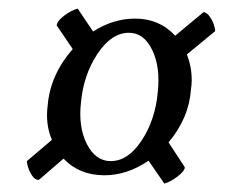

<svg xmlns="http://www.w3.org/2000/svg" viewBox="-20 -528 547 450"><path d="M239.3 -150.4Q280.3 -150.4 312 -198.7Q343.8 -247.1 349.6 -310.5Q356.4 -370.1 336.9 -410.6Q317.4 -451.2 282.2 -451.2Q241.2 -451.2 208.5 -401.9Q175.8 -352.5 169.9 -289.1Q163.1 -230.5 183.6 -190.4Q204.1 -150.4 239.3 -150.4ZM390.6 -444.3 455.1 -498Q458 -501 461.9 -498Q468.8 -495.1 476.1 -481.9Q483.4 -468.8 484.4 -455.1L418 -400.4Q433.6 -360.4 427.7 -319.3Q422.9 -251 375 -194.3L412.1 -137.7Q414.1 -134.8 412.1 -131.8Q409.2 -124 394 -112.8Q378.9 -101.6 365.2 -97.7L328.1 -151.4Q278.3 -117.2 224.6 -117.2Q166 -117.2 128.9 -156.2L72.3 -107.4Q70.3 -105.5 65.4 -107.4Q58.6 -109.4 51.3 -123Q43.9 -136.7 43 -150.4L101.6 -200.2Q85.9 -237.3 91.8 -281.2Q97.7 -352.5 150.4 -413.1L113.3 -467.8Q112.3 -469.7 114.3 -473.6Q117.2 -481.4 132.3 -492.7Q147.5 -503.9 162.1 -507.8L198.2 -454.1Q245.1 -484.4 296.9 -484.4Q353.5 -484.4 390.6 -444.3Z"/></svg>

Font: Crimson
Style: SemiboldItalic
Weight: 600
Italic angle: -11°
Version: Version 0.8 ; ttfautohint (v1.00) -l 8 -r 50 -G 200 -x 14 -D